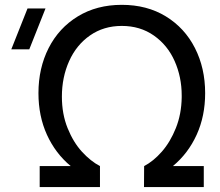

<svg xmlns="http://www.w3.org/2000/svg" viewBox="-20 -754 887 774"><path d="M140 0V-84.5H265Q203.5 -135.5 169.2 -210.8Q135 -286 135 -378.5Q135 -479.5 176.2 -560.5Q217.5 -641.5 293.8 -688Q370 -734.5 471 -734.5Q572.5 -734.5 648.5 -688Q724.5 -641.5 765.8 -560.5Q807 -479.5 807 -378.5Q807 -286 772.8 -210.8Q738.5 -135.5 677 -84.5H801.5V0H560.5L561 -84.5Q598.5 -104 632.5 -142.8Q666.5 -181.5 689 -237.8Q711.5 -294 712.5 -361.5Q712.5 -365.5 712.5 -369Q712.5 -443.5 684 -507.8Q655.5 -572 600.2 -610.8Q545 -649.5 471 -649.5Q398 -649.5 343 -611.2Q288 -573 258.8 -507.8Q229.5 -442.5 229.5 -364.5Q229.5 -294.5 252.5 -237.5Q275.5 -180.5 310.5 -142.2Q345.5 -104 383 -84.5V0ZM98 -555H25.5L91 -720H163.5Z"/></svg>

Font: Vela Sans Med
Style: Regular
Weight: 500
Designer: Principal design: Mikhail Sharanda - project Manrope.
Design modification: Ravid Balaliev
Foundry: Mikhail Sharanda
Version: Version 1.001